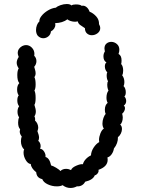

<svg xmlns="http://www.w3.org/2000/svg" viewBox="-20 -934 700 954"><path d="M605 -476Q605 -460 598 -455Q607 -445 607 -432Q607 -418 595 -409Q601 -405 601 -396Q601 -389 597 -381.5Q593 -374 587 -369Q590 -357 590 -350Q590 -339 586.5 -329Q583 -319 577 -315Q586 -308 586 -293Q586 -282 580.5 -270.5Q575 -259 566 -253Q567 -222 546 -196Q544 -181 535 -168Q526 -155 514 -152Q515 -148 515 -140Q515 -106 469 -90L470 -86Q470 -78 464 -71Q458 -64 451 -63Q442 -40 403 -31Q398 -20 387 -13.5Q376 -7 362 -8Q347 0 330 0Q309 0 291 -14Q281 -8 262 -8Q239 -8 217.5 -18Q196 -28 190 -44Q162 -50 160 -78Q134 -99 133 -119Q119 -120 108 -138.5Q97 -157 97 -176Q97 -186 100 -192Q93 -197 88.5 -208Q84 -219 84 -232Q84 -245 88 -256Q78 -268 78 -281Q78 -284 80 -292Q70 -302 70 -325Q70 -341 75 -351Q67 -362 67 -379Q67 -395 75 -406Q66 -417 66 -435Q66 -452 73 -460Q65 -471 65 -489Q65 -510 76 -521Q66 -532 66 -561Q66 -584 73 -594Q63 -609 63 -622Q63 -636 73 -651Q68 -663 68 -671Q68 -692 90 -705Q100 -710 109 -710Q126 -710 138.5 -697Q151 -684 151 -666Q151 -660 150 -657Q161 -646 161 -630Q161 -615 150 -602Q151 -598 154 -588Q157 -578 157 -570Q157 -559 151 -551Q157 -539 157 -515Q157 -493 151 -484Q157 -474 157 -447Q157 -422 151 -413Q158 -392 158 -380Q158 -366 151 -356Q156 -347 154 -335Q161 -329 165.5 -319.5Q170 -310 170 -299Q170 -294 166 -282Q174 -262 174 -250Q174 -241 170 -234Q175 -231 178.5 -223.5Q182 -216 182 -208Q182 -201 179 -195Q191 -194 199.5 -180.5Q208 -167 206 -154Q226 -149 234 -112Q243 -110 259 -100.5Q275 -91 280 -84Q291 -95 308 -95Q321 -95 333 -89Q337 -101 358.5 -110.5Q380 -120 392 -118Q395 -131 406 -143Q417 -155 432 -162Q433 -182 445.5 -201Q458 -220 473 -228Q472 -231 472 -239Q472 -254 479 -271.5Q486 -289 496 -295Q489 -305 489 -320Q489 -334 494 -348Q499 -362 505 -368Q501 -376 501 -388Q501 -412 515 -423Q509 -434 509 -448Q509 -471 519 -484Q513 -496 513 -514Q513 -526 517 -530Q510 -541 510 -559Q510 -569 513 -575Q508 -579 504.5 -587Q501 -595 501 -604Q501 -618 509 -624Q494 -632 494 -654Q494 -668 501 -678Q499 -690 499 -693Q499 -709 509 -717.5Q519 -726 533 -726Q548 -726 560.5 -715.5Q573 -705 573 -687Q573 -677 569 -666Q584 -658 584 -634Q584 -622 582 -616Q592 -605 592 -583Q592 -568 587 -560Q598 -546 598 -526Q598 -514 594 -506Q599 -502 602 -493.5Q605 -485 605 -476ZM472 -814Q478 -804 478 -794Q478 -779 465 -769Q452 -759 436 -759Q422 -759 412 -768Q402 -777 402 -794Q386 -804 377.5 -810.5Q369 -817 366 -828Q358 -826 353 -826Q342 -826 331 -829.5Q320 -833 315 -838Q291 -820 254 -819Q255 -816 255 -811Q255 -801 249 -792Q243 -783 233 -778Q232 -763 220.5 -753.5Q209 -744 195 -744Q180 -744 168 -756Q159 -767 159 -785Q159 -797 163.5 -809Q168 -821 176 -828Q174 -839 186 -854.5Q198 -870 218 -882Q238 -894 258 -896Q265 -903 281 -908.5Q297 -914 312 -914Q328 -914 335 -907Q342 -912 357 -912Q378 -912 386 -905Q398 -908 409 -899.5Q420 -891 425 -876Q443 -869 458 -852.5Q473 -836 472 -814Z"/></svg>

Font: Pangolin
Style: Regular
Weight: 400
Designer: Kevin Burke
Foundry: Google, Inc.
Version: Version 1.101